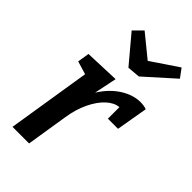

<svg xmlns="http://www.w3.org/2000/svg" viewBox="-246 -889 965 965"><g transform="rotate(45 236.5 -406.0)"><path d="M460 -536 431 -368H359V-450Q325 -447 293 -417.5Q261 -388 236.5 -337Q212 -286 202 -220L167 0H49L120 -445L50 -466L60 -529L246 -536L221 -415Q259 -476 311.5 -509.5Q364 -543 416 -543Q442 -543 460 -536ZM295 -715 439 -812 473 -766 319 -628 251 -622 130 -766 176 -812Z"/></g></svg>

Font: Bitter Pro SemiBold
Style: Italic
Weight: 600
Italic angle: -9°
Designer: Sol Matas, and Bitter project Authors
Foundry: Sol Matas
Version: Version 1.010